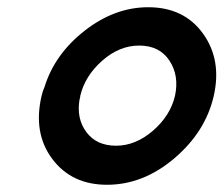

<svg xmlns="http://www.w3.org/2000/svg" viewBox="-20 -501 618 531"><path d="M95 -236Q99 -252 103 -260Q131 -351 214 -416Q297 -481 390 -481Q489 -481 541.5 -408Q594 -335 571 -235Q548 -136 462 -63Q376 10 276 10Q178 10 124.5 -61.5Q71 -133 95 -236ZM202 -236Q202 -234 201.5 -231Q201 -228 200 -226Q191 -173 219 -135.5Q247 -98 301 -98Q355 -98 403 -139.5Q451 -181 464 -236Q476 -292 448.5 -333.5Q421 -375 365 -375Q310 -375 262.5 -333Q215 -291 202 -236Z"/></svg>

Font: Coval
Style: Medium Italic
Weight: 500
Foundry: Context Ltd
Version: Version 001.000